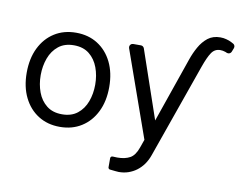

<svg xmlns="http://www.w3.org/2000/svg" viewBox="-91 -796 1413 1133"><g transform="rotate(10 616.0 -230.0)"><path d="M51.1 -269.9Q51.1 -355.1 82.2 -418.7Q113.3 -482.2 168.9 -517.4Q224.4 -552.6 298.3 -552.6Q372.2 -552.6 427.7 -517.4Q483.3 -482.2 514.4 -418.7Q545.5 -355.1 545.5 -269.9Q545.5 -185.4 514.4 -122.2Q483.3 -58.9 427.7 -23.8Q372.2 11.4 298.3 11.4Q224.4 11.4 168.9 -23.8Q113.3 -58.9 82.2 -122.2Q51.1 -185.4 51.1 -269.9ZM461.6 -269.9Q461.6 -324.6 444.2 -371.8Q426.8 -419 390.6 -448.2Q354.4 -477.3 298.3 -477.3Q242.2 -477.3 206 -448.2Q169.7 -419 152.3 -371.8Q134.9 -324.6 134.9 -269.9Q134.9 -215.2 152.3 -168.3Q169.7 -121.4 206 -92.7Q242.2 -63.9 298.3 -63.9Q354.4 -63.9 390.6 -92.7Q426.8 -121.4 444.2 -168.3Q461.6 -215.2 461.6 -269.9ZM667.3 211.6Q650.2 210.2 641.3 208.8Q638.1 208.8 633.9 208.1Q629.6 207.4 626.6 204Q623.6 200.6 623.6 196.4V141.7Q623.6 136.4 627.5 132.8Q631.4 129.3 636.7 129.6Q647 130.7 664.8 130.7Q710.2 130.7 740.4 114Q769.9 97.7 786.9 48.3L804 0L620.7 -517.8Q619.7 -521 619.7 -524.5Q619.7 -533 625.7 -539.2Q631.7 -545.5 640.3 -545.5H687.1Q693.9 -545.5 699.2 -541.5Q704.5 -537.6 706.7 -531.6L846.6 -123.6L981.5 -512.8Q995.4 -553.3 1015.6 -589.1Q1035.9 -625.7 1066.4 -649.9Q1096.9 -673.3 1140.6 -673.3Q1160.2 -673.3 1176.5 -668.7Q1195 -664.1 1208.8 -656.6Q1213.4 -654.5 1221.9 -649.5Q1226.6 -646.7 1229 -641.9Q1231.5 -637.1 1231.5 -631.7Q1231.5 -627.5 1230.1 -624.3L1221.2 -601.6Q1218.8 -595.5 1213.4 -592Q1208.1 -588.4 1201.7 -588.4Q1197.4 -588.4 1194.2 -589.8L1183.9 -594.1Q1168.7 -599.4 1153.4 -599.4Q1120.4 -599.4 1101.2 -571Q1082.7 -544 1061.1 -483L862.2 81Q851.9 111.2 833.8 137.1Q816.1 161.6 793.7 178.3Q772 194.6 744.3 204.2Q718 213.1 687.5 213.1Q679 213.1 667.3 211.6Z"/></g></svg>

Font: DeltaSans
Style: Regular
Weight: 400
Designer: Rasmus Andersson
Foundry: rsms
Version: Version 3.012